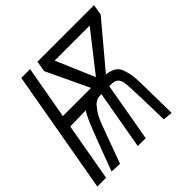

<svg xmlns="http://www.w3.org/2000/svg" viewBox="-221 -894 1066 1066"><g transform="rotate(-45 311.5 -361.0)"><path d="M89.5 -725H158.5L103 -412H324L206 -662L216.5 -725H660.5L650 -662L435.5 -406.5Q474.5 -401.5 495.8 -386.2Q517 -371 525.5 -335.5Q532 -317 534.8 -296Q537.5 -275 538.5 -242Q539.5 -209 540.5 -129L542.5 3L486.5 -3Q484 -111.5 482 -178.5Q480 -245.5 478.5 -266.5Q477 -287.5 474 -305.5Q467.5 -329.5 454 -338.2Q440.5 -347 413 -347H402.5L341.5 0H279.5L340.5 -347H336Q294 -347 272 -314Q260 -301.5 246.2 -277.2Q232.5 -253 221 -220L140 0L76.5 -3Q156 -217 176.5 -266Q177.5 -269.5 178.5 -271.8Q179.5 -274 180 -275.5Q190 -297.5 199.5 -317Q209 -336.5 215 -344.5L91 -342L30.5 0H-38.5ZM563.5 -662H288.5L385.5 -435Z"/></g></svg>

Font: JuliaMono Italic
Style: Regular
Weight: 400
Italic angle: -9°
Monospace: yes
Designer: cormullion
Foundry: corm
Version: Version 0.049; ttfautohint (v1.8.4)